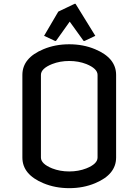

<svg xmlns="http://www.w3.org/2000/svg" viewBox="-20 -980 728 1010"><path d="M195.3 -151.4Q195.3 -118.2 254.4 -94.2Q295.4 -78.1 344.2 -78.1Q393.1 -78.1 434.1 -94.2Q493.2 -117.7 493.2 -151.4V-585.9Q493.2 -619.1 434.1 -643.1Q393.1 -659.2 344.2 -659.2Q295.4 -659.2 254.4 -643.1Q195.3 -619.6 195.3 -585.9ZM97.7 -151.4Q97.7 -151.4 97.7 -585.9Q97.7 -675.3 208.5 -721.2Q270.5 -747.1 344.2 -747.1Q418 -747.1 480 -721.2Q590.8 -675.3 590.8 -585.9V-151.4Q590.8 -62 480 -16.1Q418 9.8 344.2 9.8Q270.5 9.8 208.5 -16.1Q97.7 -62 97.7 -151.4ZM211.9 -791.5 286.6 -918.9 372.6 -960H377.4L481.4 -791.5L424.8 -764.6H419.9L346.7 -866.2L274.4 -764.6H269.5Z"/></svg>

Font: Nova Flat
Style: Book
Weight: 400
Version: Version 2.000